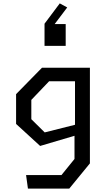

<svg xmlns="http://www.w3.org/2000/svg" viewBox="-20 -914 640 1134"><path d="M145 200 134 120H343L420 25V-112L217 -52L75 -182V-358L228 -514H470H511V51L389 200ZM165 -210 244 -132 423 -177V-434H270L165 -324ZM243 -643V-774L333 -894L377 -870L303 -772H368V-643Z"/></svg>

Font: Moralerspace Krypton JPDOC
Style: Regular
Weight: 400
Version: v0.0.6; ttfautohint (v1.8.4.7-5d5b-dirty) -l 6 -r 45 -G 200 